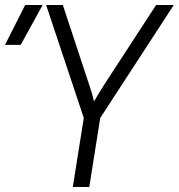

<svg xmlns="http://www.w3.org/2000/svg" viewBox="-69 -750 717 770"><path d="M-49 -570 32 -730H102L14 -570ZM223 0 267 -277 116 -730H183L288 -412Q296 -389 301 -370.5Q306 -352 308 -343Q313 -351 324 -370Q335 -389 350 -412L557 -730H628L333 -277L289 0Z"/></svg>

Font: JetBrains Mono NL ExtraLight
Style: Italic
Weight: 200
Italic angle: -9°
Monospace: yes
Designer: Philipp Nurullin, Konstantin Bulenkov
Foundry: JetBrains
Version: Version 2.305; ttfautohint (v1.8.4.7-5d5b)